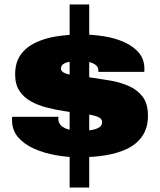

<svg xmlns="http://www.w3.org/2000/svg" viewBox="-20 -776 719 863"><path d="M293 67V-756H381V67ZM338 -69Q284 -69 230.5 -78.5Q177 -88 132.5 -108Q88 -128 61 -159.5Q34 -191 34 -237Q34 -240 34 -243.5Q34 -247 35 -251H243Q242 -247 242 -244.5Q242 -242 242 -240Q243 -222 256 -210.5Q269 -199 290.5 -193.5Q312 -188 338 -188Q355 -188 379 -190Q403 -192 421 -200.5Q439 -209 439 -227Q439 -245 414 -253Q389 -261 350 -265.5Q311 -270 266 -277Q227 -283 188.5 -293Q150 -303 118 -321Q86 -339 67 -368Q48 -397 48 -442Q48 -494 72 -528.5Q96 -563 138 -583.5Q180 -604 233.5 -612.5Q287 -621 346 -621Q396 -621 446.5 -613Q497 -605 538.5 -586.5Q580 -568 604.5 -538.5Q629 -509 629 -467Q629 -464 629 -459.5Q629 -455 628 -453H422V-461Q422 -475 410 -484Q398 -493 380 -497.5Q362 -502 343 -502Q335 -502 320.5 -501.5Q306 -501 290.5 -498Q275 -495 264.5 -488Q254 -481 254 -468Q254 -454 272 -447Q290 -440 320 -436Q350 -432 385 -428Q427 -422 472.5 -414.5Q518 -407 557.5 -390Q597 -373 621 -341.5Q645 -310 645 -256Q645 -202 620.5 -165.5Q596 -129 553 -108Q510 -87 454.5 -78Q399 -69 338 -69Z"/></svg>

Font: Archivo SemiExpanded Black
Style: Regular
Weight: 900
Width: 6
Designer: Hector Gatti
Foundry: Omnibus-Type
Version: Version 2.001